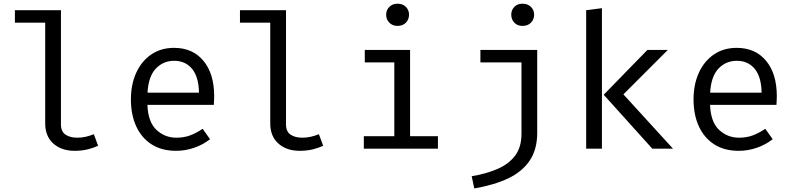

<svg xmlns="http://www.w3.org/2000/svg" viewBox="-20 -813 4348 1050"><path d="M313.3 -757.4V-133.3Q313.3 -93.3 338.2 -76.7Q363.1 -60 402.6 -60Q426.7 -60 449 -65.1Q471.3 -70.3 493.3 -79L516.4 -15.9Q494.4 -5.1 461.8 3.3Q429.2 11.8 388.2 11.8Q316.4 11.8 271.8 -27.9Q227.2 -67.7 227.2 -137.9V-689.2H61.5V-757.4Z M786.2 -239.5Q789.7 -145.6 835.6 -102.8Q881.5 -60 944.1 -60Q985.6 -60 1019 -72.3Q1052.3 -84.6 1088.2 -108.7L1128.7 -51.8Q1091.3 -22.1 1042.6 -5.1Q993.8 11.8 943.1 11.8Q864.1 11.8 809 -23.6Q753.8 -59 724.9 -122.3Q695.9 -185.6 695.9 -269.2Q695.9 -351.3 724.9 -414.9Q753.8 -478.5 806.9 -514.9Q860 -551.3 931.8 -551.3Q1033.8 -551.3 1092.6 -480.5Q1151.3 -409.7 1151.3 -286.7Q1151.3 -272.8 1150.5 -260.5Q1149.7 -248.2 1149.2 -239.5ZM932.8 -480.5Q872.8 -480.5 832.3 -437.9Q791.8 -395.4 786.7 -306.2H1068.2Q1066.7 -392.8 1030.3 -436.7Q993.8 -480.5 932.8 -480.5Z M1544.1 -757.4V-133.3Q1544.1 -93.3 1569 -76.7Q1593.8 -60 1633.3 -60Q1657.4 -60 1679.7 -65.1Q1702.1 -70.3 1724.1 -79L1747.2 -15.9Q1725.1 -5.1 1692.6 3.3Q1660 11.8 1619 11.8Q1547.2 11.8 1502.6 -27.9Q1457.9 -67.7 1457.9 -137.9V-689.2H1292.3V-757.4Z M2153.8 -792.8Q2182.6 -792.8 2199.7 -775.4Q2216.9 -757.9 2216.9 -732.8Q2216.9 -706.7 2199.7 -689Q2182.6 -671.3 2153.8 -671.3Q2126.7 -671.3 2109.2 -689Q2091.8 -706.7 2091.8 -732.8Q2091.8 -757.9 2109.2 -775.4Q2126.7 -792.8 2153.8 -792.8ZM2222.6 -540V-68.2H2374.9V0H1969.7V-68.2H2136.4V-471.8H1974.9V-540Z M2837.4 -792.8Q2866.2 -792.8 2883.6 -775.4Q2901 -757.9 2901 -732.8Q2901 -706.7 2883.6 -689Q2866.2 -671.3 2837.4 -671.3Q2809.7 -671.3 2792.8 -689Q2775.9 -706.7 2775.9 -732.8Q2775.9 -757.9 2792.8 -775.4Q2809.7 -792.8 2837.4 -792.8ZM2917.9 -540V-86.7Q2917.9 3.6 2877.2 64.6Q2836.4 125.6 2759.5 162.3Q2682.6 199 2573.8 217.4L2559.5 150.8Q2639.5 137.4 2701 110.8Q2762.6 84.1 2797.2 37.9Q2831.8 -8.2 2831.8 -81V-471.8H2607.2V-540Z M3271.8 -768.2V0H3185.6V-757.4ZM3632.3 -540 3389.2 -296.9 3660.5 0H3547.2L3281.5 -294.9L3520.5 -540Z M3863.1 -239.5Q3866.7 -145.6 3912.6 -102.8Q3958.5 -60 4021 -60Q4062.6 -60 4095.9 -72.3Q4129.2 -84.6 4165.1 -108.7L4205.6 -51.8Q4168.2 -22.1 4119.5 -5.1Q4070.8 11.8 4020 11.8Q3941 11.8 3885.9 -23.6Q3830.8 -59 3801.8 -122.3Q3772.8 -185.6 3772.8 -269.2Q3772.8 -351.3 3801.8 -414.9Q3830.8 -478.5 3883.8 -514.9Q3936.9 -551.3 4008.7 -551.3Q4110.8 -551.3 4169.5 -480.5Q4228.2 -409.7 4228.2 -286.7Q4228.2 -272.8 4227.4 -260.5Q4226.7 -248.2 4226.2 -239.5ZM4009.7 -480.5Q3949.7 -480.5 3909.2 -437.9Q3868.7 -395.4 3863.6 -306.2H4145.1Q4143.6 -392.8 4107.2 -436.7Q4070.8 -480.5 4009.7 -480.5Z"/></svg>

Font: FiraCode Nerd Font
Style: Regular
Weight: 400
Designer: Carrois Corporate, Edenspiekermann AG, Nikita Prokopov
Foundry: Carrois Corporate, Edenspiekermann AG, Nikita Prokopov
Version: Version 6.002;Nerd Fonts 2.2.2